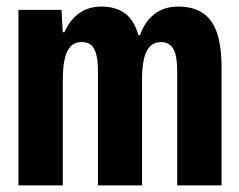

<svg xmlns="http://www.w3.org/2000/svg" viewBox="-20 -564 726 584"><path d="M36 0V-534H167L171 -466H176Q192 -503 220.5 -523.5Q249 -544 288 -544Q332 -544 360 -523.5Q388 -503 401 -457H406Q420 -498 449.5 -521Q479 -544 522 -544Q567 -544 596.5 -524.5Q626 -505 640 -464Q654 -423 654 -356V0H519V-345Q519 -380 513.5 -399.5Q508 -419 497 -427.5Q486 -436 470 -436Q449 -436 436 -422.5Q423 -409 417.5 -383.5Q412 -358 412 -322V0H278V-345Q278 -382 272 -401.5Q266 -421 255.5 -428.5Q245 -436 228 -436Q207 -436 194.5 -422.5Q182 -409 176.5 -383.5Q171 -358 171 -322V0Z"/></svg>

Font: Mona Sans Condensed
Style: Bold
Weight: 700
Width: 3
Designer: Deni Anggara
Foundry: GitHub
Version: Version 2.000